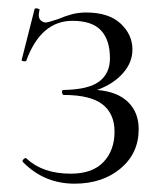

<svg xmlns="http://www.w3.org/2000/svg" viewBox="-20 -429 391 461"><path d="M313 -119Q313 -61 269.5 -24.5Q226 12 159 12Q86 12 35 -40L34 -42Q34 -45 38 -48Q42 -51 44 -48Q83 -12 150 -12Q202 -12 228.5 -40Q255 -68 255 -113Q255 -156 226 -178.5Q197 -201 133 -201Q130 -201 129 -207Q128 -213 133 -213Q193 -214 218.5 -233.5Q244 -253 244 -289Q244 -333 222.5 -356Q201 -379 154 -379Q78 -379 43 -283Q42 -281 36.5 -282Q31 -283 32 -285L63 -407Q63 -409 67 -409Q70 -409 73 -407.5Q76 -406 75 -405Q73 -397 73 -394Q73 -384 78.5 -379.5Q84 -375 90 -375Q95 -375 119 -383Q138 -391 153.5 -395Q169 -399 187 -399Q241 -399 269.5 -372.5Q298 -346 298 -310Q298 -279 275 -253Q252 -227 213 -213Q262 -209 287.5 -184Q313 -159 313 -119Z"/></svg>

Font: Cormorant Garamond Light
Style: Regular
Weight: 300
Designer: Christian Thalmann (Catharsis Fonts)
Version: Version 3.000